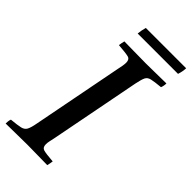

<svg xmlns="http://www.w3.org/2000/svg" viewBox="-267 -885 949 949"><g transform="rotate(45 207.0 -411.0)"><path d="M-12 1Q-12 -6 -11 -15Q-10 -24 -7 -31Q36 -35 55.5 -39.5Q75 -44 83 -59Q91 -74 97 -107L189 -581Q193 -599 195 -611.5Q197 -624 197 -633Q197 -656 179.5 -660.5Q162 -665 110 -669Q112 -685 116 -701Q145 -701 188 -700Q231 -699 268 -699Q302 -699 342 -700Q382 -701 410 -701Q410 -684 404 -669Q361 -665 342 -660.5Q323 -656 316 -641.5Q309 -627 302 -593L210 -119Q206 -101 203.5 -89Q201 -77 201 -67Q201 -45 217 -40Q233 -35 285 -31Q284 -24 282.5 -15Q281 -6 279 1Q250 1 212 0Q174 -1 139 -1Q102 -1 59 0Q16 1 -12 1ZM144 -823H426Q425 -799 417 -775H135Q137 -799 144 -823Z"/></g></svg>

Font: Tiro Tamil
Style: Italic
Weight: 400
Italic angle: -11°
Designer: Tamil: Fernando Mello & Fiona Ross, assisted by Kaja Sojewska. Latin: John Hudson with Paul Hanslow, assisted by Kaja So
Foundry: Tiro Typeworks Ltd.
Version: Version 1.52